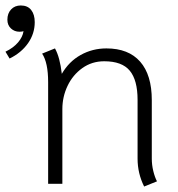

<svg xmlns="http://www.w3.org/2000/svg" viewBox="-99 -672 649 702"><path d="M404 -92V-307Q404 -379 375.5 -413.5Q347 -448 282 -448Q237 -448 202 -423Q167 -398 148 -358Q129 -318 129 -273V0H77V-372Q77 -443 55 -476L102 -495Q120 -463 127 -402Q153 -447 196 -471Q239 -495 290 -495Q371 -495 413.5 -446.5Q456 -398 456 -306V-92Q456 -69 461.5 -46.5Q467 -24 475 -9L428 10Q404 -38 404 -92ZM-79 -483Q-50 -497 -33 -517Q-16 -537 -13 -558Q-18 -556 -28 -556Q-46 -556 -59 -568Q-72 -580 -72 -600Q-72 -623 -58.5 -637.5Q-45 -652 -23 -652Q2 -652 15 -635.5Q28 -619 28 -591Q28 -549 3.5 -514Q-21 -479 -64 -458Z"/></svg>

Font: Niramit ExtraLight
Style: Regular
Weight: 200
Designer: Katatrad Aksorn Co.,Ltd.
Foundry: Cadson Demak Co.,Ltd.
Version: Version 1.000; ttfautohint (v1.6)